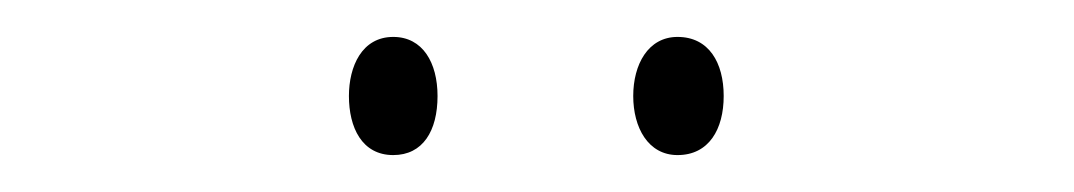

<svg xmlns="http://www.w3.org/2000/svg" viewBox="-20 -720 582 104"><path d="M169 -668C169 -651 176 -636 193 -636C209 -636 217 -649 217 -668C217 -686 209 -700 193 -700C176 -700 169 -684 169 -668ZM323 -668C323 -651 331 -636 347 -636C364 -636 372 -650 372 -668C372 -686 364 -700 347 -700C331 -700 323 -685 323 -668Z"/></svg>

Font: Noto Sans Lao Condensed Thin
Style: Regular
Weight: 100
Width: 3
Designer: Monotype Design Team
Foundry: Monotype Imaging Inc.
Version: Version 2.003